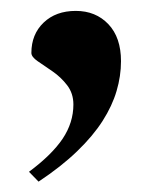

<svg xmlns="http://www.w3.org/2000/svg" viewBox="-20 -172 291 361"><path d="M34.5 151Q77.5 119 97.8 88.8Q118 58.5 118 24.5Q118 3.5 106.2 -11.8Q94.5 -27 78.8 -37.8Q63 -48.5 51 -56.8Q39 -65 39 -72.5Q39 -107.5 62 -129.5Q85 -151.5 122.5 -151.5Q160 -151.5 183.8 -126.5Q207.5 -101.5 207.5 -57Q207.5 -29 199.2 -1Q191 27 173 55.2Q155 83.5 125.2 112.2Q95.5 141 52.5 169.5Z"/></svg>

Font: Newsreader 60pt SemiBold
Style: Regular
Weight: 600
Designer: Hugues Gentile
Foundry: Production Type
Version: Version 1.003